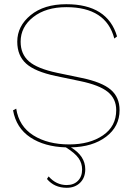

<svg xmlns="http://www.w3.org/2000/svg" viewBox="-20 -690 634 912"><path d="M548 -167Q548 -89 484 -40.5Q420 8 317 10Q385 51 385 114Q385 154 360.5 178Q336 202 297 202Q238 202 203 160L211 148Q247 189 297 189Q330 189 350 169Q370 149 370 115Q370 85 353 61Q336 37 293 10Q191 7 124 -37.5Q57 -82 42 -166L57 -174Q70 -90 138.5 -47Q207 -4 309 -4Q406 -4 469 -47Q532 -90 532 -167Q532 -221 492 -253.5Q452 -286 360 -305L245 -329Q146 -350 104 -388Q62 -426 62 -492Q62 -566 125.5 -618Q189 -670 295 -670Q491 -670 536 -517L523 -507Q484 -656 295 -656Q198 -656 138 -609Q78 -562 78 -492Q78 -433 117.5 -398.5Q157 -364 252 -344L367 -320Q464 -300 506 -264Q548 -228 548 -167Z"/></svg>

Font: Elaine Sans Thin
Style: Regular
Weight: 250
Designer: Wei Huang
Foundry: Wei Huang
Version: Version 2.001;December 24, 2019;FontCreator 12.0.0.2547 64-b